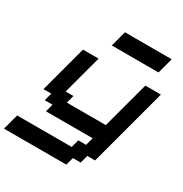

<svg xmlns="http://www.w3.org/2000/svg" viewBox="-256 -1042 1270 1334"><g transform="rotate(30 379.0 -375.0)"><path d="M-33.7 125H466.3L483.4 62.5H545.9L562.5 0H625Q652.8 -104 708.7 -312.3Q764.6 -520.5 792.5 -625H667.5Q650.4 -562.5 617.2 -437.5Q584 -312.5 566.9 -250H254.4L271 -312.5H208.5L292.5 -625H167.5Q150.9 -562.5 117.2 -437.5Q83.5 -312.5 66.9 -250H129.4L112.8 -187.5H175.3L158.7 -125H533.7L516.6 -62.5H454.1L437.5 0H0Q-5.4 21 -16.6 62.5Q-27.8 104 -33.7 125ZM326.2 -750H701.2Q707 -771 718 -812.5Q729 -854 734.4 -875H359.4Q354 -854 343 -812.5Q332 -771 326.2 -750Z"/></g></svg>

Font: Faithful 32x
Style: Oblique
Weight: 400
Foundry: Faithful Resource Pack
Version: Version 1.0; January 27, 2023